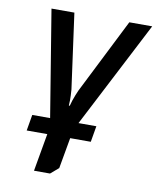

<svg xmlns="http://www.w3.org/2000/svg" viewBox="-80 -563 678 826"><g transform="rotate(10 259.0 -150.0)"><path d="M518 -500 278 -35H356L344 35H254L230 170L195 200H125L154 35H64L76 -35H154L78 -500H178L223 -172Q224 -163 224.5 -147Q225 -131 225 -126L224 -102H228L235 -126Q244 -152 253 -172L418 -500Z"/></g></svg>

Font: Scada
Style: Italic
Weight: 400
Italic angle: -10°
Designer: Jovanny Lemonad
Foundry: Jovanny Lemonad
Version: Version 4.100;PS 004.100;hotconv 1.0.88;makeotf.lib2.5.64775